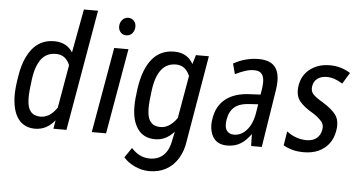

<svg xmlns="http://www.w3.org/2000/svg" viewBox="-57 -818 2121 1124"><g transform="rotate(5 1003.0 -256.5)"><path d="M124.5 -277.3Q114.7 -207.5 114.7 -168.5Q114.7 -162.1 115.2 -156.2Q117.7 -65.4 190.9 -64Q192.4 -64 194.3 -64Q218.8 -64 241.7 -77.1Q265.6 -90.8 290 -125L334 -378.4Q311 -435.1 257.3 -437.5Q253.9 -437.5 250 -437.5Q199.7 -437.5 168.9 -400.4Q135.7 -360.4 124.5 -277.3ZM76.2 -400.9Q128.4 -510.7 234.9 -510.7Q238.3 -510.7 241.2 -510.7Q310.1 -508.8 344.7 -454.6L392.1 -710V-710.9H393.6H473.6H475.1V-709.5L352.1 -1L351.6 0H350.6H276.9H275.4V-1.5L283.7 -50.3Q235.8 9.3 167.5 9.3Q166.5 9.3 165 9.3Q101.6 8.3 66.9 -39.6Q32.7 -87.4 32.2 -178.7Q32.2 -219.7 43 -285.6Q53.7 -354 76.2 -400.9Z M618.7 -596.2Q606.4 -609.9 606.4 -629.9Q606.4 -631.3 606.4 -632.8Q607.4 -653.3 620.1 -668.5Q632.8 -684.1 654.3 -685.1Q655.8 -685.1 656.7 -685.1Q675.8 -685.1 689 -670.9Q701.7 -656.7 701.2 -636.7Q701.2 -635.3 701.2 -633.8Q700.2 -612.8 687.5 -597.7Q674.8 -582.5 653.3 -582Q651.9 -582 650.4 -582Q630.9 -582 618.7 -596.2ZM584.5 0H583H502.9H500.5L501 -2L588.4 -500.5V-502H589.8H670.4H672.4L671.9 -499.5L585 -1.5Z M829.1 -274.4Q819.8 -205.6 819.8 -168.5Q819.8 -162.1 820.3 -156.2Q822.8 -65.9 895.5 -64.5Q896.5 -64.5 897.9 -64.5Q952.1 -64.5 995.1 -126L1039.1 -377Q1014.6 -434.6 962.4 -437Q959.5 -437 957 -437Q904.8 -437 873.5 -398.4Q840.3 -358.4 829.1 -274.4ZM811.5 -452.6Q860.4 -511.2 939.5 -511.2Q942.4 -511.2 945.8 -511.2Q1019.5 -509.3 1052.7 -448.2L1068.4 -500.5L1068.8 -502H1069.8H1143.1H1145L1144.5 -499.5L1059.1 2.4Q1051.3 62 1023.4 107.4Q995.6 152.8 951.2 176.3Q910.2 197.8 858.4 198.2Q854.5 198.2 850.1 198.2Q809.6 197.3 769.5 178.7Q729.5 160.2 704.6 131.3L703.6 130.4L704.6 129.4L742.2 74.2L743.7 72.3L745.1 73.7Q789.6 122.6 847.2 124.5Q850.1 124.5 853 124.5Q899.9 124.5 930.7 96.7Q963.4 66.9 974.1 6.8L984.9 -44.9Q937 9.3 874 9.3Q872.1 9.3 870.1 9.3Q803.7 8.3 769.5 -41.5Q736.3 -89.4 736.3 -171.9Q736.3 -174.3 736.3 -176.3Q736.3 -212.9 745.1 -275.9Q761.7 -392.1 811.5 -452.6Z M1449.7 -200.7 1457 -247.1 1407.7 -244.1Q1348.1 -241.2 1318.4 -215.8Q1288.6 -190.4 1280.8 -142.6Q1278.3 -127.9 1278.3 -116.2Q1278.3 -91.8 1287.6 -78.1Q1301.8 -57.6 1331.5 -57.6Q1373.5 -57.6 1405.8 -94.2Q1439 -131.3 1449.7 -200.7ZM1437 -511.2Q1511.7 -511.2 1539.6 -467.3Q1558.1 -438 1557.6 -390.1Q1557.6 -366.7 1553.2 -339.4L1500 -2L1499.5 0H1498H1438.5H1437V-1.5L1435.5 -70.3Q1420.4 -49.8 1405.8 -35.2Q1391.1 -20.5 1374.5 -10.7Q1341.8 9.3 1296.9 9.3Q1237.3 9.3 1211.9 -33.7Q1194.3 -64 1194.3 -105Q1194.3 -122.1 1197.8 -141.1Q1209.5 -216.3 1262.2 -257.3Q1314.9 -298.3 1404.8 -301.8L1465.8 -304.7L1470.7 -334.5Q1474.6 -357.9 1474.6 -376.5Q1474.6 -403.8 1466.3 -418.9Q1452.6 -444.3 1416 -443.8Q1391.1 -443.8 1364.3 -435.1Q1336.9 -426.3 1307.6 -411.6L1305.7 -410.6L1305.2 -412.6L1290 -470.2L1289.6 -471.7L1291 -472.7Q1322.8 -490.7 1360.1 -501Q1397.5 -511.2 1437 -511.2Z M1835 -289.6Q1882.8 -260.7 1908.7 -228.5Q1928.2 -204.1 1928.7 -165.5Q1928.7 -151.9 1926.3 -135.7Q1915 -65.9 1867.2 -28.3Q1851.1 -15.6 1832.5 -7.3Q1814 1 1792.7 5.1Q1771.5 9.3 1747.1 9.3Q1708 9.3 1678.7 1Q1648.9 -7.8 1627.9 -19.5L1627 -20.5V-22L1639.2 -99.1L1640.1 -103.5L1643.6 -101.1Q1664.1 -85.4 1693.8 -73.7Q1723.6 -62.5 1756.8 -62.5Q1793.9 -62.5 1816.4 -81.1Q1838.9 -99.6 1844.2 -132.8Q1845.2 -139.2 1845.2 -145Q1845.2 -164.6 1833.5 -178.7Q1812.5 -204.1 1773.9 -227.1Q1725.6 -254.9 1700.2 -286.6Q1681.2 -310.5 1680.7 -349.1Q1680.7 -362.8 1683.1 -377.9Q1692.9 -439 1740.2 -475.1Q1787.6 -511.2 1855 -511.2H1855.5Q1889.6 -511.2 1919.4 -502.4Q1951.2 -492.7 1974.6 -477.5L1976.6 -476.1L1975.1 -474.1L1938 -413.1L1936.5 -410.6L1934.1 -412.1Q1913.1 -425.3 1891.1 -433.1Q1869.1 -441.4 1844.2 -441.4Q1843.8 -441.4 1843.3 -441.4H1842.8Q1809.1 -441.4 1788.1 -424.8Q1767.1 -408.7 1762.7 -380.4Q1761.7 -374 1761.7 -368.7Q1761.7 -348.1 1773.9 -334Q1790.5 -315.9 1835 -289.6Z"/></g></svg>

Font: MAUL Condensed Italic
Style: Condenced Regular Italic
Weight: 400
Italic angle: -12°
Designer: MAUL
Version: Version 1.0; 2020; ttfautohint (v1.8.3)